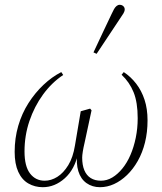

<svg xmlns="http://www.w3.org/2000/svg" viewBox="-20 -767 674 799"><path d="M158 12Q125 12 98 -3.5Q71 -19 56 -52Q41 -85 41 -135Q41 -192 56 -243.5Q71 -295 98.5 -338Q126 -381 161 -414Q196 -447 235 -467L243 -455Q195 -423 159 -373.5Q123 -324 102.5 -263.5Q82 -203 82 -137Q82 -75 105 -45Q128 -15 166 -15Q193 -15 218.5 -31Q244 -47 264 -79.5Q284 -112 292 -162L316 -304L355 -315L361 -308L332 -173Q327 -152 324.5 -136Q322 -120 322 -111Q322 -80 331 -58.5Q340 -37 357.5 -26Q375 -15 400 -15Q425 -15 447.5 -28.5Q470 -42 489.5 -66Q509 -90 523 -122.5Q537 -155 545 -194Q553 -233 553 -275Q553 -341 536 -383Q519 -425 486 -456L495 -467Q524 -448 546.5 -419Q569 -390 581.5 -352Q594 -314 594 -266Q594 -217 583.5 -174.5Q573 -132 553.5 -97.5Q534 -63 508.5 -38.5Q483 -14 454.5 -1Q426 12 396 12Q364 12 340 -5Q316 -22 306 -54.5Q296 -87 302 -131H306Q291 -62 249.5 -25Q208 12 158 12ZM369 -549Q388 -590 407 -630Q426 -670 445 -710Q450 -721 454.5 -729Q459 -737 465 -742Q471 -747 478 -747Q487 -747 493 -741.5Q499 -736 499 -728Q499 -720 493.5 -711Q488 -702 475 -683Q452 -648 428.5 -613Q405 -578 382 -543Z"/></svg>

Font: Source Serif 4 48pt Light
Style: Italic
Weight: 300
Italic angle: -12°
Designer: Frank Grießhammer
Foundry: Adobe Systems Incorporated
Version: Version 4.004;hotconv 1.0.116;makeotfexe 2.5.65601